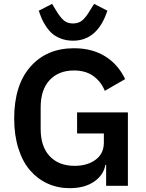

<svg xmlns="http://www.w3.org/2000/svg" viewBox="-20 -959 751 991"><path d="M356.9 -749Q324.2 -749 296.9 -759Q269.5 -769 251.7 -783.9Q233.9 -798.8 219 -820.8Q204.1 -842.8 196 -861.6Q188 -880.4 180.2 -903.8L249 -939L268.1 -907.2Q290 -870.6 308.8 -854.2Q327.6 -837.9 356.9 -837.9Q386.2 -837.9 405.5 -854.5Q424.8 -871.1 445.8 -907.2L465.8 -939L534.2 -903.8Q483.4 -749 356.9 -749ZM339.8 12.2Q277.8 12.2 225.8 -11.5Q173.8 -35.2 135.3 -79.6Q96.7 -124 75 -192.6Q53.2 -261.2 53.2 -347.2Q53.2 -519.5 137 -614.7Q220.7 -710 361.8 -710Q454.6 -710 521.7 -668.9Q588.9 -627.9 626 -550.8L521 -490.2Q501 -538.6 461.4 -566.9Q421.9 -595.2 361.8 -595.2Q282.7 -595.2 236.3 -545.7Q189.9 -496.1 189.9 -404.8V-293Q189.9 -202.1 236.8 -152.6Q283.7 -103 365.2 -103Q430.7 -103 473.4 -134.5Q516.1 -166 516.1 -223.1V-270H377.9V-378.9H640.1V0H527.8V-107.9H523.9Q514.6 -55.2 465.6 -21.5Q416.5 12.2 339.8 12.2Z"/></svg>

Font: Anuphan SemiBold
Style: Bold
Weight: 600
Designer: Mike Abbink, Paul van der Laan, Pieter van Rosmalen, Mint Tantisuwanna
Foundry: Bold Monday; Cadson Demak
Version: Version 3.002;hotconv 1.0.109;makeotfexe 2.5.65596